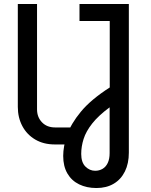

<svg xmlns="http://www.w3.org/2000/svg" viewBox="-20 -720 755 957"><path d="M253.6 0Q197.2 0 155.6 -24.5Q114 -49 91.4 -91.5Q68.8 -134 68.8 -187V-700H164.6V-174.8Q164.6 -136.2 189.2 -110.5Q213.8 -84.8 254.4 -84.8H360.4V0ZM460.6 217.2Q412.2 217.2 374.5 198.9Q336.8 180.6 315.9 144.6Q295 108.6 295 57.2Q295 10.2 313.9 -46Q332.8 -102.2 383.1 -163.2Q433.4 -224.2 527 -284V-615.2H376.2V-700H622.2V40.8Q622.2 94.8 602.6 134.5Q583 174.2 546.8 195.7Q510.6 217.2 460.6 217.2ZM454.4 131.2Q474.8 131.2 491.3 121.5Q507.8 111.8 517.1 92.1Q526.4 72.4 526.4 43.2V-185Q470.6 -143.8 439.6 -104.4Q408.6 -65 396.7 -27.4Q384.8 10.2 384.8 47.2Q384.8 89.4 405.9 110.3Q427 131.2 454.4 131.2Z"/></svg>

Font: MuseoModerno Thin
Style: Regular
Weight: 100
Designer: Pablo Cosgaya, Héctor Gatti, Marcela Romero, and the Authors of The MuseoModerno Project.
Foundry: Omnibus-Type Team
Version: Version 1.003